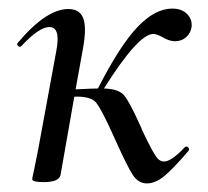

<svg xmlns="http://www.w3.org/2000/svg" viewBox="-20 -416 485 447"><path d="M337 -337Q302 -337 222 -210Q256 -209 268.5 -194.5Q281 -180 304 -129Q309 -119 311 -113Q339 -53 349 -45Q355 -40 362 -40Q379 -40 410 -73Q414 -77 418 -73Q422 -69 419 -65Q384 -24 363 -6.5Q342 11 322 11Q302 11 289 -9Q276 -29 250 -87Q247 -94 245 -98Q215 -165 202.5 -178.5Q190 -192 153 -191L121 -9Q118 8 81 8Q55 8 55 1Q55 -1 57.5 -12Q60 -23 63.5 -41Q67 -59 70 -74L111 -297Q122 -353 95 -353Q71 -353 30 -309Q26 -305 22 -309Q18 -313 22 -317Q88 -395 139 -395Q166 -395 174 -373Q182 -351 173 -302L156 -208Q198 -210 208 -210Q259 -310 300 -353Q341 -396 381 -396Q403 -396 415.5 -383.5Q428 -371 426 -353Q424 -339 413.5 -329.5Q403 -320 387 -320Q375 -320 360 -328.5Q345 -337 337 -337Z"/></svg>

Font: Cormorant Infant Book
Style: Italic
Weight: 500
Italic angle: -10°
Designer: Christian Thalmann (Catharsis Fonts)
Version: Version 1.000;PS 002.000;hotconv 1.0.88;makeotf.lib2.5.64775